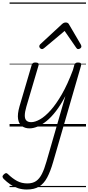

<svg xmlns="http://www.w3.org/2000/svg" viewBox="-77 -1018 712 1545"><path d="M161 15Q125 15 100 -3Q75 -21 68.5 -60Q62 -99 80 -162L178 -495Q182 -506 188 -510.5Q194 -515 208 -515Q224 -515 230.5 -509Q237 -503 233 -491L135 -159Q123 -118 122.5 -90Q122 -62 135 -48.5Q148 -35 174 -35Q205 -35 245 -57.5Q285 -80 330 -130Q375 -180 421 -260Q467 -340 510 -455L521 -495Q525 -506 531.5 -510.5Q538 -515 551 -515Q569 -515 573.5 -508Q578 -501 575 -489L351 284Q329 361 302.5 410.5Q276 460 237.5 483.5Q199 507 139 507Q101 507 68.5 496.5Q36 486 7 466.5Q-22 447 -47 422Q-55 414 -56.5 405Q-58 396 -46 385Q-35 375 -28 375Q-21 375 -13 383Q23 418 60 438Q97 458 143 458Q186 458 213.5 439Q241 420 260.5 381Q280 342 297 282L449 -245Q412 -174 373.5 -124Q335 -74 297 -43.5Q259 -13 224.5 1Q190 15 161 15ZM261 -623Q253 -623 246 -630Q239 -637 239 -645Q239 -650 241 -654Q243 -658 247 -662L423 -825Q431 -832 438 -834.5Q445 -837 453 -837Q460 -837 466.5 -834Q473 -831 477 -824L573 -660Q575 -655 576.5 -651.5Q578 -648 578 -644Q578 -635 569.5 -629Q561 -623 553 -623Q547 -623 543 -626Q539 -629 536 -634L443 -769L282 -634Q276 -629 271 -626Q266 -623 261 -623ZM0 478H615V488H0ZM0 -20H615V0H0ZM0 -505H615V-500H0ZM0 -998H615V-988H0Z"/></svg>

Font: Playwrite AU SA Guides
Style: Regular
Weight: 400
Designer: Veronika Burian, José Scaglione
Foundry: TypeTogether
Version: Version 1.003